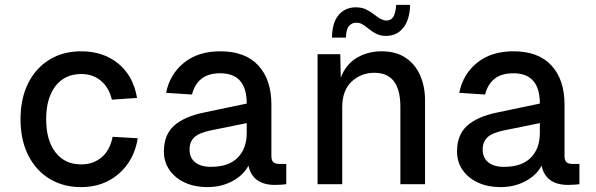

<svg xmlns="http://www.w3.org/2000/svg" viewBox="-20 -754 2440 786"><path d="M312 12Q238 12 182 -22.5Q126 -57 95 -119.5Q64 -182 64 -266Q64 -350 95 -412.5Q126 -475 182 -509.5Q238 -544 312 -544Q403 -544 464.5 -493.5Q526 -443 541 -353L438 -346Q426 -396 393 -423.5Q360 -451 313 -451Q245 -451 207 -401.5Q169 -352 169 -266Q169 -180 207 -130.5Q245 -81 313 -81Q361 -81 395.5 -109.5Q430 -138 441 -194L544 -188Q529 -97 466 -42.5Q403 12 312 12Z M828 12Q778 12 738 -6Q698 -24 674.5 -57Q651 -90 651 -134Q651 -202 692.5 -239.5Q734 -277 818 -294L990 -330Q990 -454 882 -454Q832 -454 804 -431Q776 -408 766 -367L660 -374Q675 -450 733 -497Q791 -544 882 -544Q984 -544 1037.5 -486Q1091 -428 1091 -326V-116Q1091 -98 1098.5 -90.5Q1106 -83 1122 -83H1152V0Q1146 1 1132.5 2Q1119 3 1106 3Q1014 3 997 -76Q977 -37 931.5 -12.5Q886 12 828 12ZM843 -71Q916 -71 953 -108.5Q990 -146 990 -209V-250L842 -220Q794 -210 775 -191.5Q756 -173 756 -142Q756 -108 779 -89.5Q802 -71 843 -71Z M1280 0V-532H1373L1375 -436Q1396 -491 1441 -517.5Q1486 -544 1542 -544Q1601 -544 1640.5 -517.5Q1680 -491 1700 -445.5Q1720 -400 1720 -343V0H1619V-317Q1619 -456 1513 -456Q1458 -456 1419.5 -420Q1381 -384 1381 -315V0ZM1559 -607Q1539 -607 1522 -615Q1505 -623 1488 -637Q1472 -650 1462 -655.5Q1452 -661 1438 -661Q1421 -661 1409 -648Q1397 -635 1396 -600H1339Q1340 -663 1367 -693.5Q1394 -724 1436 -724Q1461 -724 1478.5 -715.5Q1496 -707 1514 -693Q1542 -670 1562 -670Q1580 -670 1589.5 -684Q1599 -698 1602 -734H1659Q1657 -672 1630.5 -639.5Q1604 -607 1559 -607Z M2028 12Q1978 12 1938 -6Q1898 -24 1874.5 -57Q1851 -90 1851 -134Q1851 -202 1892.5 -239.5Q1934 -277 2018 -294L2190 -330Q2190 -454 2082 -454Q2032 -454 2004 -431Q1976 -408 1966 -367L1860 -374Q1875 -450 1933 -497Q1991 -544 2082 -544Q2184 -544 2237.5 -486Q2291 -428 2291 -326V-116Q2291 -98 2298.5 -90.5Q2306 -83 2322 -83H2352V0Q2346 1 2332.5 2Q2319 3 2306 3Q2214 3 2197 -76Q2177 -37 2131.5 -12.5Q2086 12 2028 12ZM2043 -71Q2116 -71 2153 -108.5Q2190 -146 2190 -209V-250L2042 -220Q1994 -210 1975 -191.5Q1956 -173 1956 -142Q1956 -108 1979 -89.5Q2002 -71 2043 -71Z"/></svg>

Font: Geist Mono Medium
Style: Regular
Weight: 500
Monospace: yes
Designer: Basement.studio, Andrés Briganti, Mateo Zaragoza
Foundry: Basement.studio, Vercel, Andrés Briganti, Guido Ferreyra, Mateo Zaragoza
Version: Version 1.500; ttfautohint (v1.8.4.7-5d5b)